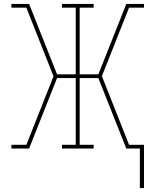

<svg xmlns="http://www.w3.org/2000/svg" viewBox="-20 -755 790 976"><path d="M691 201V0H622L480 -358H385V-19H456V0H295V-19H365V-358H270L128 0H38V-19H114L252 -367L114 -716H38V-735H128L270 -377H365V-716H295V-735H456V-716H385V-377H480L622 -735H712V-716H636L498 -368L636 -19H712V201Z"/></svg>

Font: Iosevka Etoile Thin
Style: Regular
Weight: 100
Designer: Belleve Invis
Foundry: Belleve Invis
Version: Version 22.1.2; ttfautohint (v1.8.4)